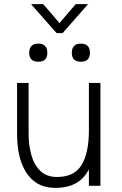

<svg xmlns="http://www.w3.org/2000/svg" viewBox="-20 -903 594 933"><path d="M255 -742 131 -883H190L269 -791L348 -883H408L284 -742ZM122 -646Q122 -691 166 -691Q210 -691 210 -646Q210 -603 166 -603Q122 -603 122 -646ZM329 -646Q329 -691 373 -691Q417 -691 417 -646Q417 -603 373 -603Q329 -603 329 -646ZM119 -251Q119 -199 132 -151Q145 -103 175.5 -73Q206 -43 257 -43Q341 -43 376.5 -101.5Q412 -160 412 -269V-500H468V0H412V-80Q388 -34 347.5 -12Q307 10 249 10Q186 10 145 -23Q104 -56 83.5 -114.5Q63 -173 63 -249V-500H119Z"/></svg>

Font: Haskoy Light
Style: Regular
Weight: 300
Designer: Ertekin Erdin
Foundry: Ertekin Erdin
Version: Version 2.000; ttfautohint (v1.8.4.7-5d5b)